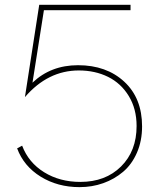

<svg xmlns="http://www.w3.org/2000/svg" viewBox="-20 -770 680 805"><path d="M313.5 14.6Q221.7 14.6 150.6 -29.3Q79.6 -73.2 51.8 -147.9L72.8 -159.2Q99.6 -88.4 165 -47.9Q230.5 -7.3 316.9 -7.3Q422.4 -7.3 487.5 -72Q552.7 -136.7 552.7 -241.7Q552.7 -313.5 520 -367.2Q487.3 -420.9 432.9 -447.8Q378.4 -474.6 310.5 -474.6Q180.7 -474.6 84.5 -362.8L144.5 -750H527.3V-727.1H164.1L116.2 -423.3Q192.9 -496.6 307.1 -496.6Q426.3 -496.6 501 -427.5Q575.7 -358.4 575.7 -240.2Q575.7 -179.2 554.2 -129.9Q532.7 -80.6 496.1 -49.6Q459.5 -18.6 412.8 -2Q366.2 14.6 313.5 14.6Z"/></svg>

Font: Spartan MB Thin
Style: Regular
Weight: 100
Designer: Matt Bailey, Mirko Velimirovic
Foundry: Matt Bailey
Version: Version 1.005